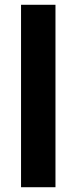

<svg xmlns="http://www.w3.org/2000/svg" viewBox="-20 -783 320 803"><path d="M212 0H68V-763H212Z"/></svg>

Font: Open Sauce Sans
Style: Bold
Weight: 700
Designer: Alfredo Marco Pradil
Foundry: Creative Sauce Fz LLC
Version: Version 1.477